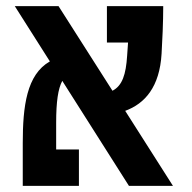

<svg xmlns="http://www.w3.org/2000/svg" viewBox="-20 -606 626 626"><path d="M400.4 0H543.9L388.2 -244.6C452.6 -268.1 500.5 -322.8 506.8 -430.7C509.3 -471.7 512.2 -534.2 512.2 -585.9H328.6V-467.3H397.5C396.5 -452.6 395.5 -438.5 394.5 -424.3C390.6 -363.3 378.9 -326.7 346.7 -310.1L170.9 -585.9H28.3L142.6 -405.8C66.9 -362.8 54.2 -259.8 54.2 -139.2V0H237.3V-118.7H163.1V-205.6C163.1 -274.9 169.4 -316.9 183.1 -342.3Z"/></svg>

Font: Cascadia Code NF SemiBold
Style: Regular
Weight: 600
Monospace: yes
Designer: Aaron Bell
Foundry: Saja Typeworks
Version: Version 2404.023